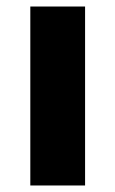

<svg xmlns="http://www.w3.org/2000/svg" viewBox="-20 -569 354 589"><path d="M241 0V-549H73V0Z"/></svg>

Font: Noto Sans Arabic ExtBd
Style: Regular
Weight: 800
Designer: Monotype Design Team, Nadine Chahine, Nizar Qandah and Khaled Hosny
Foundry: Monotype Imaging Inc.
Version: Version 2.012